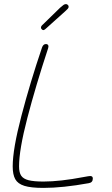

<svg xmlns="http://www.w3.org/2000/svg" viewBox="-20 -917 548 937"><path d="M42 -105Q42 -189 84.5 -351.5Q127 -514 185 -685Q191 -702 204 -702Q212 -702 215 -696.5Q218 -691 215 -682Q154 -497 113.5 -341.5Q73 -186 73 -105Q73 -75 83.5 -59.5Q94 -44 119.5 -37.5Q145 -31 192 -31Q273 -31 388 -53Q415 -58 420 -58Q433 -58 433 -46Q433 -26 413 -23Q286 0 192 0Q131 0 99 -10Q67 -20 54.5 -42.5Q42 -65 42 -105ZM180 -781Q180 -786 182 -789.5Q184 -793 192 -800L273 -879Q284 -889 290 -893Q296 -897 302 -897Q306 -897 310.5 -893.5Q315 -890 315 -884Q315 -879 311 -874.5Q307 -870 303 -866.5Q299 -863 296 -860L208 -781Q205 -778 200 -774Q195 -770 191 -770Q188 -770 184 -774Q180 -778 180 -781Z"/></svg>

Font: Mali ExtraLight
Style: Italic
Weight: 275
Italic angle: -10°
Version: Version 1.000; ttfautohint (v1.6)